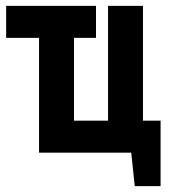

<svg xmlns="http://www.w3.org/2000/svg" viewBox="-20 -520 578 654"><path d="M527 114H439L427 0H113V-391H1V-500H307V-391H232V-109H348V-500H467V-109H527Z"/></svg>

Font: PT Sans Narrow
Style: Bold
Weight: 700
Width: 3
Designer: A.Korolkova, O.Umpeleva, V.Yefimov
Foundry: ParaType Ltd
Version: Version 2.003W OFL